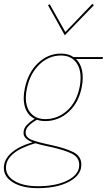

<svg xmlns="http://www.w3.org/2000/svg" viewBox="-71 -687 554 996"><path d="M461 -381H323Q358 -348 358 -284Q358 -260 354 -240Q339 -156 286 -107.5Q233 -59 164 -59Q139 -59 121 -66Q97 -53 79.5 -36Q62 -19 62 0Q62 26 93.5 38.5Q125 51 193 65Q271 82 311 103Q351 124 351 167Q351 172 349 186Q338 232 277.5 260.5Q217 289 125 289Q46 289 -2.5 260Q-51 231 -51 184Q-51 141 -12.5 106.5Q26 72 98 51Q51 33 51 3Q51 -21 68 -38.5Q85 -56 109 -71Q81 -84 66.5 -112Q52 -140 52 -178Q52 -203 58 -230Q75 -311 126.5 -360Q178 -409 245 -409Q285 -409 310 -391H463ZM347 -284Q347 -336 320.5 -367.5Q294 -399 245 -399Q182 -399 133.5 -352.5Q85 -306 69 -230Q63 -203 63 -180Q63 -128 90 -98.5Q117 -69 164 -69Q229 -69 278.5 -114.5Q328 -160 343 -240Q347 -260 347 -284ZM340 169Q340 129 301.5 110Q263 91 190 75Q137 64 112 56Q-40 101 -40 183Q-40 226 5.5 252.5Q51 279 125 279Q213 279 270.5 253Q328 227 338 186Q340 174 340 169ZM178 -660 187 -665 268 -521 408 -667 416 -660 265 -504Z"/></svg>

Font: Ysabeau Hairline
Style: Italic
Weight: 100
Italic angle: -12°
Designer: Christian Thalmann (Catharsis Fonts)
Version: Version 0.003